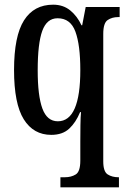

<svg xmlns="http://www.w3.org/2000/svg" viewBox="-20 -566 543 820"><path d="M238 234V191H257Q284 191 303.5 179Q323 167 323 120V39Q323 7 323.5 -30.5Q324 -68 326 -87H322Q304 -43 275.5 -16.5Q247 10 199 10Q123 10 81.5 -56.5Q40 -123 40 -267Q40 -412 82.5 -479Q125 -546 207 -546Q250 -546 280 -521.5Q310 -497 328 -458H331L346 -536H491V-493H484Q459 -493 440 -480.5Q421 -468 421 -421V123Q421 167 440 179Q459 191 486 191H488V234ZM227 -48Q323 -48 323 -267Q323 -374 302 -431Q281 -488 226 -488Q180 -488 160.5 -434Q141 -380 141 -266Q141 -157 161 -102.5Q181 -48 227 -48Z"/></svg>

Font: Noto Serif Lao ExtraCondensed Medium
Style: Regular
Weight: 500
Width: 2
Designer: Monotype Design Team
Foundry: Monotype Imaging Inc.
Version: Version 2.003; ttfautohint (v1.8.4.7-5d5b)